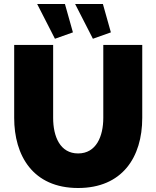

<svg xmlns="http://www.w3.org/2000/svg" viewBox="-20 -935 783 961"><path d="M445 -741 535 -773 495 -915H356ZM255 -741 345 -773 305 -915H166ZM371 -167C281 -167 246 -251 246 -345V-710H51V-345C51 -157 144 6 371 6C591 6 692 -147 692 -345V-710H497V-345C497 -253 462 -167 371 -167Z"/></svg>

Font: Raleway Black
Style: Regular
Weight: 900
Designer: Matt McInerney, Pablo Impallari, Rodrigo Fuenzalida
Foundry: Matt McInerney, Pablo Impallari, Rodrigo Fuenzalida
Version: Version 3.000g; ttfautohint (v1.5) -l 8 -r 28 -G 28 -x 14 -D